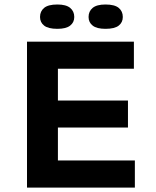

<svg xmlns="http://www.w3.org/2000/svg" viewBox="-20 -851 707 871"><path d="M102.5 0ZM102.5 -662.1H587.4V-539.1H242.7V-395H560.5V-272.5H242.7V-123H591.8V0H102.5ZM161.6 -773.9Q161.6 -799.8 180.2 -815.2Q198.7 -830.6 240.2 -830.6Q279.8 -830.6 298.3 -815.2Q316.9 -799.8 316.9 -773.9Q316.9 -749.5 298.3 -734.9Q279.8 -720.2 240.2 -720.2Q198.7 -720.2 180.2 -734.9Q161.6 -749.5 161.6 -773.9ZM381.8 -773.9Q381.8 -799.8 400.4 -815.2Q418.9 -830.6 458.5 -830.6Q500 -830.6 518.6 -815.2Q537.1 -799.8 537.1 -773.9Q537.1 -749.5 518.6 -734.9Q500 -720.2 458.5 -720.2Q418.9 -720.2 400.4 -734.9Q381.8 -749.5 381.8 -773.9Z"/></svg>

Font: PT Astra Sans
Style: Bold
Weight: 700
Designer: A.Korolkova, I. Chaeva
Foundry: ParaType Ltd
Version: Version 1.001; ttfautohint (v1.6)